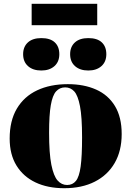

<svg xmlns="http://www.w3.org/2000/svg" viewBox="-20 -979 693 1013"><path d="M319 14Q232 14 167.5 -16.5Q103 -47 67 -105.5Q31 -164 31 -248Q31 -342 69 -406Q107 -470 176 -502.5Q245 -535 338 -535Q423 -535 487 -506.5Q551 -478 586.5 -419.5Q622 -361 622 -272Q622 -183 585 -119Q548 -55 480 -20.5Q412 14 319 14ZM334 -3Q363 -3 380.5 -24.5Q398 -46 405.5 -100.5Q413 -155 413 -254Q413 -362 402 -419Q391 -476 371.5 -497Q352 -518 324 -518Q295 -518 276 -497Q257 -476 248 -424Q239 -372 239 -279Q239 -169 251 -109.5Q263 -50 284 -26.5Q305 -3 334 -3ZM446 -607Q402 -607 376 -630Q350 -653 350 -693Q350 -732 375 -755Q400 -778 446 -778Q493 -778 517 -755.5Q541 -733 541 -693Q541 -653 515 -630Q489 -607 446 -607ZM198 -607Q154 -607 128 -630Q102 -653 102 -693Q102 -732 127 -755Q152 -778 198 -778Q245 -778 269 -755.5Q293 -733 293 -693Q293 -653 267 -630Q241 -607 198 -607ZM147 -846V-959H493V-846Z"/></svg>

Font: Literata 72pt ExtraBold
Style: Regular
Weight: 800
Designer: Latin by Veronika Burian and Jose Scaglione. Greek by Irene Vlachou. Cyrillic by Vera Evstafieva.
Foundry: TypeTogether
Version: Version 3.002